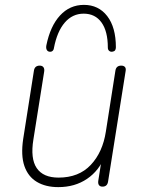

<svg xmlns="http://www.w3.org/2000/svg" viewBox="-20 -759 585 787"><path d="M219 8Q167 8 131 -13.5Q95 -35 80 -78.5Q65 -122 75 -189L119 -469Q122 -490 143 -490Q153 -490 158 -483.5Q163 -477 161 -465L117 -188Q104 -109 130.5 -70Q157 -31 220 -31Q303 -31 352 -83Q401 -135 414 -220L453 -469Q456 -490 477 -490Q487 -490 492 -484.5Q497 -479 495 -468L423 -15Q420 6 400 6Q390 6 385.5 -0.5Q381 -7 383 -19L399 -120H410Q387 -60 337 -26Q287 8 219 8ZM183 -547Q175 -548 171.5 -555Q168 -562 170 -573Q186 -652 226 -695.5Q266 -739 324 -739Q384 -739 419.5 -693Q455 -647 455 -565Q455 -557 451.5 -552.5Q448 -548 440 -547Q433 -546 427.5 -550.5Q422 -555 422 -564Q422 -631 396 -667Q370 -703 323 -703Q277 -703 245.5 -666.5Q214 -630 201 -562Q200 -554 195 -550Q190 -546 183 -547Z"/></svg>

Font: Nunito Variable Extra Light
Style: Italic
Weight: 200
Italic angle: -9°
Designer: Vernon Adams
Foundry: Vernon Adams
Version: Version 3.602